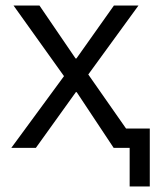

<svg xmlns="http://www.w3.org/2000/svg" viewBox="-20 -536 571 696"><path d="M450 0H392L258 -202H255L110 0H21L212 -260L29 -516H123L254 -324H257L393 -516H482L300 -266L437 -70H523V140H450Z"/></svg>

Font: IBM Plex Sans
Style: Regular
Weight: 400
Designer: Mike Abbink, Paul van der Laan, Pieter van Rosmalen
Foundry: Bold Monday
Version: Version 3.005